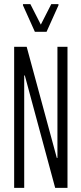

<svg xmlns="http://www.w3.org/2000/svg" viewBox="-20 -916 397 936"><path d="M49 0V-688H110L257 -146H260V-688H309V0H249L101 -548H98V0ZM150 -761 92 -890V-896H128L179 -796L230 -896H265V-890L207 -761Z"/></svg>

Font: Saira Ultra Condensed Light
Style: Regular
Weight: 300
Width: 1
Designer: Hector Gatti with collaboration of the Omnibus-Type team
Foundry: Omnibus-Type
Version: Version 1.001; ttfautohint (v1.8)